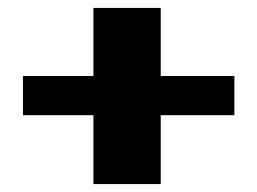

<svg xmlns="http://www.w3.org/2000/svg" viewBox="-20 -429 649 485"><path d="M216 36V-138H38V-237H216V-409H386V-237H572V-138H386V36Z"/></svg>

Font: Genos ExtraBold
Style: Regular
Weight: 800
Designer: Robert E. Leuschke
Foundry: Robert E. Leuschke
Version: Version 1.010